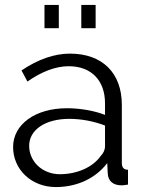

<svg xmlns="http://www.w3.org/2000/svg" viewBox="-20 -747 585 777"><path d="M206 10C290 10 366 -24 414 -87L416 -46C417 -15 437 3 472 3C478 3 487 2 498 0V-60C481 -60 473 -69 473 -88V-323C473 -452 394 -530 263 -530C200 -530 134 -507 67 -462L91 -417C148 -457 205 -479 258 -479C350 -479 405 -421 405 -329V-282C362 -299 304 -309 251 -309C123 -309 33 -244 33 -152C33 -61 107 10 206 10ZM222 -42C152 -42 98 -93 98 -157C98 -222 164 -266 260 -266C311 -266 360 -256 405 -239V-154C405 -142 399 -127 387 -115C356 -71 293 -42 222 -42ZM218 -633V-727H160V-633ZM367 -633V-727H309V-633Z"/></svg>

Font: Raleway Reg
Style: Regular
Weight: 400
Designer: Matt McInerney, Pablo Impallari, Rodrigo Fuenzalida
Foundry: Matt McInerney, Pablo Impallari, Rodrigo Fuenzalida
Version: Version 3.00 July 28, 2015